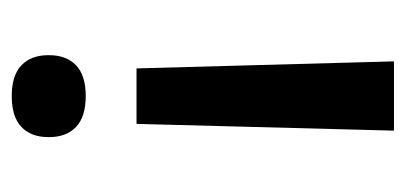

<svg xmlns="http://www.w3.org/2000/svg" viewBox="-202 -477 691 327"><g transform="rotate(90 143.5 -313.5)"><path d="M191 -200.5H96.5L84.5 -639H202.5ZM143.5 12Q108.5 12 91.2 -4.5Q74 -21 74 -50V-52Q74 -81 91.2 -97.5Q108.5 -114 143.5 -114Q179 -114 196.2 -97.5Q213.5 -81 213.5 -52V-50Q213.5 -21 196.2 -4.5Q179 12 143.5 12Z"/></g></svg>

Font: Anek Latin Expanded Medium
Style: Regular
Weight: 500
Width: 7
Designer: Yesha Goshar
Foundry: Ek Type
Version: Version 1.003